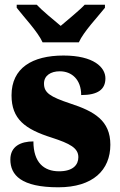

<svg xmlns="http://www.w3.org/2000/svg" viewBox="-20 -786 512 816"><path d="M161 -606H315C335 -651 396 -715 426 -753V-766H340C320 -744 266 -700 238 -676C209 -700 156 -744 136 -766H51V-753C80 -715 141 -651 161 -606ZM228 10C375 10 449 -63 449 -171C449 -274 380 -313 279 -346C192 -375 167 -392 167 -431C167 -465 196 -483 234 -483C285 -483 325 -448 325 -382C396 -382 428 -406 428 -453C428 -500 378 -550 250 -550C117 -550 29 -497 29 -381C29 -280 86 -237 200 -201C277 -176 313 -157 313 -118C313 -86 291 -58 231 -58C167 -58 122 -95 122 -185C68 -185 24 -164 24 -108C24 -42 70 10 228 10Z"/></svg>

Font: Noto Serif Tamil SemiCondensed Black
Style: Italic
Weight: 900
Width: 4
Italic angle: -12°
Designer: Indian Type Foundry, Tom Grace, and the Monotype Design Team
Foundry: Monotype Imaging Inc.
Version: Version 2.003